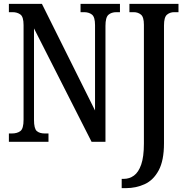

<svg xmlns="http://www.w3.org/2000/svg" viewBox="-20 -734 949 994"><path d="M610 240V192H621Q650 192 673.5 175Q697 158 711 118Q725 78 725 9V-606Q725 -646 709.5 -658.5Q694 -671 672 -671H650V-714H904V-671H882Q860 -671 844.5 -658Q829 -645 829 -602V8Q829 97 801.5 148Q774 199 729 219.5Q684 240 632 240ZM26 0V-43H41Q69 -43 85.5 -55.5Q102 -68 102 -114V-604Q102 -647 85.5 -659Q69 -671 45 -671H26V-714H197L472 -162V-604Q472 -646 456 -658.5Q440 -671 415 -671H397V-714H601V-671H583Q557 -671 541.5 -657.5Q526 -644 526 -600V0H454L156 -587V-114Q156 -68 170.5 -55.5Q185 -43 212 -43H231V0Z"/></svg>

Font: Noto Serif ExtraCondensed Medium
Style: Regular
Weight: 500
Width: 2
Designer: Monotype Design Team
Foundry: Monotype Imaging Inc.
Version: Version 2.015